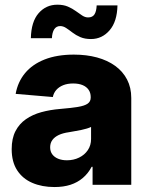

<svg xmlns="http://www.w3.org/2000/svg" viewBox="-20 -772 621 802"><path d="M207.5 9.3Q155.3 9.3 115 -8.1Q74.7 -25.4 51.8 -60.5Q28.8 -95.7 28.8 -148.9Q28.8 -193.8 44.7 -224.4Q60.5 -254.9 88.4 -274.2Q116.2 -293.5 152.8 -303.5Q189.5 -313.5 231 -316.9Q277.3 -320.8 305.4 -325.4Q333.5 -330.1 346.2 -339.1Q358.9 -348.1 358.9 -364.3V-366.7Q358.9 -384.3 350.1 -397Q341.3 -409.7 325 -416.5Q308.6 -423.3 285.6 -423.3Q262.2 -423.3 244.4 -416.3Q226.6 -409.2 215.3 -396.5Q204.1 -383.8 200.7 -366.7L45.4 -379.9Q54.2 -429.7 84.7 -466.6Q115.2 -503.4 166.7 -523.7Q218.3 -543.9 288.6 -543.9Q341.3 -543.9 385.3 -532Q429.2 -520 461.2 -496.8Q493.2 -473.6 510.7 -439.9Q528.3 -406.2 528.3 -362.8V0H366.7V-75.2H362.8Q348.1 -47.4 325.9 -28.6Q303.7 -9.8 274.4 -0.2Q245.1 9.3 207.5 9.3ZM259.3 -102.5Q287.6 -102.5 310.5 -113.8Q333.5 -125 346.9 -145Q360.4 -165 360.4 -191.4V-241.7Q353.5 -238.3 343 -235.1Q332.5 -231.9 319.8 -229.2Q307.1 -226.6 293.9 -224.4Q280.8 -222.2 267.6 -219.7Q243.2 -216.3 225.8 -208.3Q208.5 -200.2 199 -187.5Q189.5 -174.8 189.5 -156.7Q189.5 -139.2 198.5 -127.2Q207.5 -115.2 223.1 -108.9Q238.8 -102.5 259.3 -102.5ZM359.9 -608.9Q334.5 -608.9 315.7 -616.9Q296.9 -625 282.7 -636Q268.6 -647 256.3 -655Q244.1 -663.1 231.4 -663.1Q215.3 -663.1 206.5 -649.7Q197.8 -636.2 196.8 -612.3H108.9Q110.4 -681.6 141.4 -717Q172.4 -752.4 219.7 -752.4Q245.1 -752.4 263.7 -744.4Q282.2 -736.3 296.6 -725.8Q311 -715.3 323.2 -707.3Q335.4 -699.2 348.1 -699.2Q366.7 -699.2 374.8 -712.2Q382.8 -725.1 383.8 -749.5H470.7Q469.2 -681.6 437.7 -645.3Q406.2 -608.9 359.9 -608.9Z"/></svg>

Font: Inter 20pt ExtraBold
Style: Regular
Weight: 800
Version: Version 4.001;git-66647c0bb